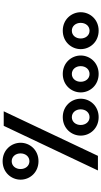

<svg xmlns="http://www.w3.org/2000/svg" viewBox="321 -1078 763 1445"><g transform="rotate(-90 702.5 -355.5)"><path d="M1333 -129.4C1333 -198.7 1278.8 -264.6 1194.3 -264.6C1109.4 -264.6 1055.2 -198.7 1055.2 -129.4C1055.2 -59.6 1109.9 5.4 1194.3 5.4C1278.3 5.4 1333 -59.6 1333 -129.4ZM1252.9 -129.9C1252.9 -92.8 1229.5 -63 1193.8 -63C1158.7 -63 1135.3 -92.8 1135.3 -129.9C1135.3 -166.5 1158.7 -196.3 1193.8 -196.3C1229.5 -196.3 1252.9 -166.5 1252.9 -129.9ZM1007.3 -129.4C1007.3 -198.7 953.1 -264.6 868.7 -264.6C783.7 -264.6 729.5 -198.7 729.5 -129.4C729.5 -59.6 784.2 5.4 868.7 5.4C952.6 5.4 1007.3 -59.6 1007.3 -129.4ZM927.2 -129.9C927.2 -92.8 903.8 -63 868.2 -63C833 -63 809.6 -92.8 809.6 -129.9C809.6 -166.5 833 -196.3 868.2 -196.3C903.8 -196.3 927.2 -166.5 927.2 -129.9ZM682.1 -129.4C682.1 -198.7 627.9 -264.6 543.5 -264.6C458.5 -264.6 404.3 -198.7 404.3 -129.4C404.3 -59.6 459 5.4 543.5 5.4C627.4 5.4 682.1 -59.6 682.1 -129.4ZM602.1 -129.9C602.1 -92.8 578.6 -63 543 -63C507.8 -63 484.4 -92.8 484.4 -129.9C484.4 -166.5 507.8 -196.3 543 -196.3C578.6 -196.3 602.1 -166.5 602.1 -129.9ZM350.6 -582C350.6 -651.4 296.4 -717.3 211.9 -717.3C127 -717.3 72.8 -651.4 72.8 -582C72.8 -512.2 127.4 -447.3 211.9 -447.3C295.9 -447.3 350.6 -512.2 350.6 -582ZM270.5 -582.5C270.5 -545.4 247.1 -515.6 211.4 -515.6C176.3 -515.6 152.8 -545.4 152.8 -582.5C152.8 -619.1 176.3 -648.9 211.4 -648.9C247.1 -648.9 270.5 -619.1 270.5 -582.5ZM142.1 0H252L587.4 -709H478Z"/></g></svg>

Font: Estedad Bold
Style: Regular
Weight: 700
Designer: Amin Abedi
Version: Version 7.3